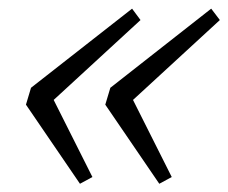

<svg xmlns="http://www.w3.org/2000/svg" viewBox="-20 -478 541 455"><path d="M99 -257.5 199 -58.5 169.5 -42.5 41.5 -230 53.5 -270 293 -457.5 313 -430.5 88.5 -224ZM287 -257.5 387 -58.5 357.5 -42.5 229.5 -230 241.5 -270 480.5 -457.5 501 -430.5 276.5 -224Z"/></svg>

Font: Newsreader 9pt Light
Style: Italic
Weight: 300
Italic angle: -17°
Designer: Hugues Gentile
Foundry: Production Type
Version: Version 1.003